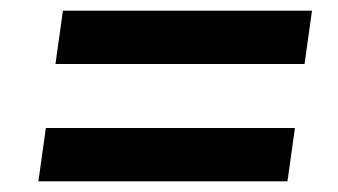

<svg xmlns="http://www.w3.org/2000/svg" viewBox="-20 -530 634 360"><path d="M98 -510H565L551 -410H84ZM66 -290H533L519 -190H52Z"/></svg>

Font: Pathway Extreme 28pt
Style: Bold Italic
Weight: 700
Italic angle: -8°
Designer: Eduardo Rodriguez Tunni
Foundry: Eduardo Rodriguez Tunni
Version: Version 1.001;gftools[0.9.26]